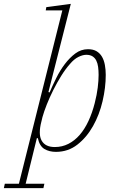

<svg xmlns="http://www.w3.org/2000/svg" viewBox="-104 -775 616 995"><path d="M-79 177H-6L219 -721H133L136 -738L263 -755L147 -298L153 -296Q168 -331 187.5 -370.5Q207 -410 232 -443Q257 -476 286.5 -498Q316 -520 352 -520Q379 -520 396.5 -509.5Q414 -499 424.5 -481Q435 -463 439.5 -438.5Q444 -414 444 -387Q444 -321 427.5 -250.5Q411 -180 378 -121.5Q345 -63 297 -25.5Q249 12 186 12Q151 12 126 -3Q101 -18 92 -59H87L29 177H126L121 200H-84ZM180 -13Q218 -13 250.5 -29.5Q283 -46 309 -76Q335 -106 354.5 -148Q374 -190 387 -241Q398 -284 402.5 -321Q407 -358 407 -387Q407 -409 404.5 -428Q402 -447 395 -461Q388 -475 375.5 -483Q363 -491 343 -491Q325 -491 302.5 -480Q280 -469 259 -444Q235 -417 213 -381.5Q191 -346 172 -308Q153 -270 138.5 -233.5Q124 -197 116 -168L111 -147Q93 -79 112 -46Q131 -13 180 -13Z"/></svg>

Font: IBM Plex Serif ExtLt
Style: Italic
Weight: 200
Italic angle: -14°
Designer: Mike Abbink, Paul van der Laan, Pieter van Rosmalen
Foundry: Bold Monday
Version: Version 3.001